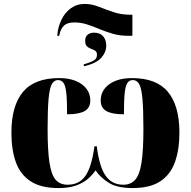

<svg xmlns="http://www.w3.org/2000/svg" viewBox="-20 -946 971 976"><path d="M271 -764Q274 -807 291.5 -844Q309 -881 339.5 -903.5Q370 -926 410 -926Q446 -926 481.5 -912Q517 -898 556.5 -884.5Q596 -871 646 -871H653V-764H633Q589 -764 553 -774.5Q517 -785 485 -798.5Q453 -812 422 -822Q391 -832 358 -832Q323 -832 306 -816.5Q289 -801 283 -773L281 -764ZM406 -619Q432 -626 452.5 -636Q473 -646 473 -667Q473 -682 464 -688Q455 -694 443 -698Q431 -702 422 -710.5Q413 -719 413 -739Q413 -760 426 -770Q439 -780 458 -780Q488 -780 504 -762Q520 -744 520 -714Q520 -680 494 -651.5Q468 -623 406 -609ZM277 10Q188 10 135.5 -24.5Q83 -59 60.5 -122Q38 -185 38 -271Q38 -408 96.5 -478.5Q155 -549 280 -549Q353 -549 396 -517.5Q439 -486 439 -435Q439 -398 410.5 -381.5Q382 -365 321 -365Q321 -436 317 -473.5Q313 -511 302.5 -525Q292 -539 275 -539Q255 -539 243.5 -518.5Q232 -498 227 -444Q222 -390 222 -291Q222 -181 231.5 -119Q241 -57 263 -32Q285 -7 324 -7Q383 -7 414.5 -52.5Q446 -98 460 -202H472Q485 -98 517 -52.5Q549 -7 607 -7Q645 -7 667.5 -32.5Q690 -58 699.5 -120Q709 -182 709 -291Q709 -391 704 -444.5Q699 -498 687.5 -518.5Q676 -539 655 -539Q638 -539 628 -525Q618 -511 614 -473.5Q610 -436 610 -365Q549 -365 520.5 -381.5Q492 -398 492 -435Q492 -486 535 -517.5Q578 -549 651 -549Q776 -549 834 -478.5Q892 -408 892 -272Q892 -186 869.5 -122.5Q847 -59 795 -24.5Q743 10 654 10Q574 10 531 -18Q488 -46 466 -80Q450 -57 426.5 -36.5Q403 -16 366.5 -3Q330 10 277 10Z"/></svg>

Font: Noto Serif Display SemiCondensed Black
Style: Regular
Weight: 900
Width: 4
Designer: Monotype Design Team
Foundry: Monotype Imaging Inc.
Version: Version 2.009